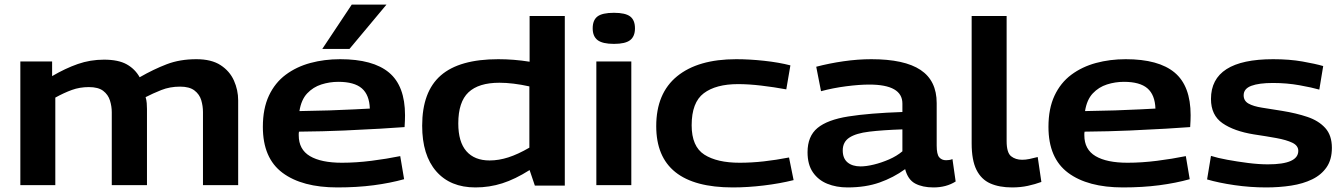

<svg xmlns="http://www.w3.org/2000/svg" viewBox="-20 -810 5876 840"><path d="M69 0V-541H208V-477Q266 -511 320.5 -530Q375 -549 435 -549Q498 -549 534.5 -528.5Q571 -508 591 -472Q652 -507 709.5 -529Q767 -551 839 -551Q905 -551 945 -525Q985 -499 1003.5 -457.5Q1022 -416 1022 -371V0H868V-320Q868 -346 860.5 -371.5Q853 -397 831 -414Q809 -431 768 -431Q723 -431 685.5 -416Q648 -401 617 -385Q621 -372 622 -358.5Q623 -345 623 -333V0H469V-319Q469 -345 461 -370.5Q453 -396 431.5 -412.5Q410 -429 369 -429Q329 -429 294.5 -416.5Q260 -404 222 -383V0Z M1456 10Q1302 10 1216 -54Q1130 -118 1130 -255Q1130 -335 1156.5 -391.5Q1183 -448 1230 -483Q1277 -518 1338 -534.5Q1399 -551 1468 -551Q1612 -551 1682 -492.5Q1752 -434 1752 -306Q1752 -297 1751.5 -282.5Q1751 -268 1750 -254Q1711 -251 1643.5 -247Q1576 -243 1485.5 -239Q1395 -235 1288 -234Q1287 -230 1287 -226Q1287 -222 1287 -218Q1287 -156 1336 -127Q1385 -98 1476 -98Q1538 -98 1605 -106.5Q1672 -115 1731 -127L1748 -26Q1687 -9 1614.5 0.5Q1542 10 1456 10ZM1290 -324Q1359 -325 1421.5 -327Q1484 -329 1530.5 -331.5Q1577 -334 1598 -335Q1596 -395 1563 -423.5Q1530 -452 1460 -452Q1422 -452 1386 -440.5Q1350 -429 1324 -401.5Q1298 -374 1290 -324ZM1390 -596 1519 -790H1671L1509 -596Z M2320 2 2297 -66Q2234 -26 2177.5 -8Q2121 10 2060 10Q1950 10 1888.5 -60.5Q1827 -131 1827 -260Q1827 -409 1908.5 -480Q1990 -551 2160 -551Q2228 -551 2297 -540V-740H2451V2ZM2296 -164V-432Q2260 -440 2227 -444Q2194 -448 2165 -448Q2074 -448 2029.5 -406Q1985 -364 1985 -270Q1985 -189 2020.5 -148.5Q2056 -108 2122 -108Q2162 -108 2204 -121.5Q2246 -135 2296 -164Z M2666 -618Q2616 -618 2594.5 -634.5Q2573 -651 2573 -686Q2573 -722 2594 -738Q2615 -754 2666 -754Q2716 -754 2737 -738Q2758 -722 2758 -686Q2758 -651 2737 -634.5Q2716 -618 2666 -618ZM2589 0V-541H2742V0Z M2851 -258Q2851 -402 2942.5 -476.5Q3034 -551 3201 -551Q3259 -551 3323.5 -544Q3388 -537 3438 -524L3420 -419Q3366 -429 3310.5 -435.5Q3255 -442 3209 -442Q3112 -442 3059 -402Q3006 -362 3006 -262Q3006 -169 3061.5 -133.5Q3117 -98 3216 -98Q3268 -98 3321.5 -104Q3375 -110 3432 -121L3452 -22Q3392 -7 3321.5 1.5Q3251 10 3186 10Q2851 10 2851 -258Z M3513 -144Q3513 -214 3556.5 -250Q3600 -286 3691.5 -300.5Q3783 -315 3928 -320V-357Q3928 -440 3783 -440Q3739 -440 3681.5 -432.5Q3624 -425 3572 -411L3551 -518Q3608 -533 3670.5 -542Q3733 -551 3792 -551Q3937 -551 4007.5 -504Q4078 -457 4078 -359V-173Q4078 -135 4089 -122Q4100 -109 4119 -109Q4125 -109 4132.5 -110Q4140 -111 4147 -114L4161 -16Q4120 10 4064 10Q4016 10 3984 -7Q3952 -24 3940 -70Q3889 -33 3828 -11.5Q3767 10 3688 10Q3639 10 3599.5 -6Q3560 -22 3536.5 -56Q3513 -90 3513 -144ZM3667 -152Q3667 -117 3688 -99.5Q3709 -82 3745 -82Q3770 -82 3803 -90Q3836 -98 3869.5 -112.5Q3903 -127 3928 -148V-244Q3841 -241 3783 -234Q3725 -227 3696 -208Q3667 -189 3667 -152Z M4384 -740V-193Q4384 -142 4403.5 -126.5Q4423 -111 4452 -111Q4467 -111 4484 -114.5Q4501 -118 4520 -123L4536 -14Q4509 -4 4477 3Q4445 10 4408 10Q4352 10 4312.5 -7.5Q4273 -25 4252 -67Q4231 -109 4231 -183V-740Z M4893 10Q4739 10 4653 -54Q4567 -118 4567 -255Q4567 -335 4593.5 -391.5Q4620 -448 4667 -483Q4714 -518 4775 -534.5Q4836 -551 4905 -551Q5049 -551 5119 -492.5Q5189 -434 5189 -306Q5189 -297 5188.5 -282.5Q5188 -268 5187 -254Q5148 -251 5080.5 -247Q5013 -243 4922.5 -239Q4832 -235 4725 -234Q4724 -230 4724 -226Q4724 -222 4724 -218Q4724 -156 4773 -127Q4822 -98 4913 -98Q4975 -98 5042 -106.5Q5109 -115 5168 -127L5185 -26Q5124 -9 5051.5 0.5Q4979 10 4893 10ZM4727 -324Q4796 -325 4858.5 -327Q4921 -329 4967.5 -331.5Q5014 -334 5035 -335Q5033 -395 5000 -423.5Q4967 -452 4897 -452Q4859 -452 4823 -440.5Q4787 -429 4761 -401.5Q4735 -374 4727 -324Z M5261 -25 5278 -128Q5306 -119 5349.5 -111Q5393 -103 5440 -97Q5487 -91 5527 -91Q5660 -91 5660 -150Q5660 -173 5634 -185.5Q5608 -198 5564 -206Q5520 -214 5466 -222Q5379 -236 5328.5 -271Q5278 -306 5278 -377Q5278 -551 5550 -551Q5621 -551 5678 -541Q5735 -531 5769 -521L5752 -418Q5721 -427 5665.5 -437Q5610 -447 5549 -447Q5488 -447 5454.5 -434.5Q5421 -422 5421 -393Q5421 -369 5442 -357Q5463 -345 5501 -339Q5539 -333 5589 -325Q5651 -315 5700 -298.5Q5749 -282 5778 -250Q5807 -218 5807 -163Q5807 -112 5784 -78.5Q5761 -45 5721 -25.5Q5681 -6 5629 2Q5577 10 5519 10Q5450 10 5381 0Q5312 -10 5261 -25Z"/></svg>

Font: Georama Extended SemiBold
Style: Regular
Weight: 600
Width: 7
Designer: Jean-Baptiste Levee
Foundry: Production Type
Version: Version 1.000